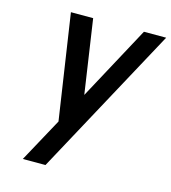

<svg xmlns="http://www.w3.org/2000/svg" viewBox="-107 -588 789 884"><g transform="rotate(15 288.0 -146.0)"><path d="M83 209H191L576 -501H470L280 -149L228 -501H122L197 0Z"/></g></svg>

Font: Advent Pro
Style: Italic
Weight: 400
Italic angle: -12°
Designer: VivaRado, Andreas Kalpakidis
Foundry: VivaRado, Andreas Kalpakidis
Version: Version 3.000